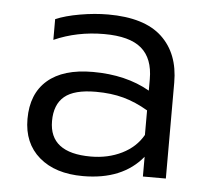

<svg xmlns="http://www.w3.org/2000/svg" viewBox="-43 -540 648 600"><g transform="rotate(5 281.0 -240.0)"><path d="M50 -148Q50 -227 99 -269.5Q148 -312 241 -312Q345 -312 420 -269V-305Q420 -370 383 -401.5Q346 -433 266 -433Q181 -433 109 -401V-466Q139 -479 185 -487Q231 -495 273 -495Q387 -495 442 -443.5Q497 -392 497 -301V0H425V-62Q362 15 238 15Q151 15 100.5 -28.5Q50 -72 50 -148ZM420 -130V-207Q381 -230 342.5 -240.5Q304 -251 256 -251Q188 -251 157.5 -225.5Q127 -200 127 -148Q127 -48 257 -48Q311 -48 354.5 -69.5Q398 -91 420 -130Z"/></g></svg>

Font: Prompt Light
Style: Regular
Weight: 300
Designer: Katatrad Team
Foundry: CadsonDemak
Version: Version 1.001